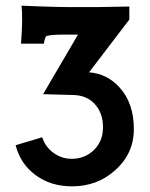

<svg xmlns="http://www.w3.org/2000/svg" viewBox="-20 -648 529 677"><path d="M452 -193Q452 -105 384 -46Q322 9 234 9Q159 9 105.5 -30.5Q52 -70 35 -136L129 -164Q139 -131 168 -109.5Q197 -88 233 -88Q279 -88 311 -119Q343 -150 343 -198Q344 -247 315.5 -279.5Q287 -312 238 -313L132 -316L255 -526H206Q148 -526 142 -519Q137 -512 135 -494H54Q61 -584 56 -628Q191 -622 263 -623Q302 -622 436 -625V-579L294 -393Q359 -388 403 -338Q452 -283 452 -193Z"/></svg>

Font: GFS Neohellenic Rg
Style: Bold
Weight: 700
Designer: Designed by Takis Katsoulidis and George D. Matthiopoulos.
Foundry: Designed by Takis Katsoulidis and George D. Matthiopoulos.
Version: Version 1.0